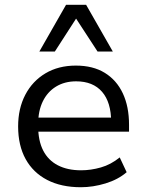

<svg xmlns="http://www.w3.org/2000/svg" viewBox="-20 -776 614 805"><path d="M319 9Q237 9 178 -21.5Q119 -52 87.5 -109Q56 -166 56 -246Q56 -321 86 -378.5Q116 -436 170.5 -468.5Q225 -501 298 -501Q370 -501 419.5 -470.5Q469 -440 495 -384.5Q521 -329 521 -253V-224H121V-283H464L446 -265Q446 -347 408 -391Q370 -435 299 -435Q251 -435 215 -413Q179 -391 159.5 -351Q140 -311 140 -256V-247Q140 -186 161 -145Q182 -104 222.5 -83Q263 -62 320 -62Q361 -62 403 -74Q445 -86 482 -116L511 -54Q475 -23 422.5 -7Q370 9 319 9ZM145 -560 257 -756H341L453 -560H389L299 -698L210 -560Z"/></svg>

Font: Nunito Sans 9pt
Style: Regular
Weight: 400
Version: Version 3.101;gftools[0.9.27]